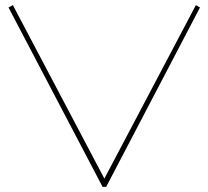

<svg xmlns="http://www.w3.org/2000/svg" viewBox="-20 -725 809 745"><path d="M378 0 13 -696 30 -705 385 -32 740 -705 756 -696 392 0Z"/></svg>

Font: Georama Extended Thin
Style: Regular
Weight: 100
Width: 7
Designer: Jean-Baptiste Levee
Foundry: Production Type
Version: Version 1.000